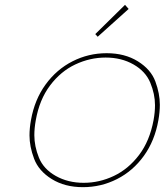

<svg xmlns="http://www.w3.org/2000/svg" viewBox="-20 -767 687 794"><path d="M323 7Q248 7 194 -26.5Q140 -60 121 -110.5Q102 -161 102 -207Q102 -237 108 -270Q123 -355 168.5 -417.5Q214 -480 280 -513.5Q346 -547 421 -547Q496 -547 550 -513.5Q604 -480 622.5 -430Q641 -380 641 -334Q641 -304 635 -270Q620 -185 575 -122.5Q530 -60 464 -26.5Q398 7 323 7ZM326 -11Q391 -11 451 -39.5Q511 -68 555 -126Q599 -184 615 -270Q621 -303 621 -332Q621 -378 601.5 -425Q582 -472 532 -500.5Q482 -529 417 -529Q352 -529 291.5 -500.5Q231 -472 187 -413.5Q143 -355 128 -270Q122 -237 122 -208Q122 -162 141 -115Q160 -68 210.5 -39.5Q261 -11 326 -11ZM512 -730 384 -615 374 -626 497 -747Z"/></svg>

Font: Fz Poppins Thin
Style: Italic
Weight: 100
Italic angle: -10°
Designer: Ninad Kale (Devanagari), Jonny Pinhorn (Latin)
Foundry: Indian Type Foundry
Version: Vit hóa bi Vntype.Com & FontZin.Com